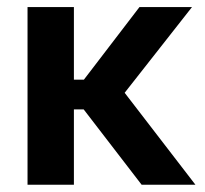

<svg xmlns="http://www.w3.org/2000/svg" viewBox="-20 -510 565 530"><path d="M371 0 211 -208H168V-290H211.5L365 -490.5H510L314 -241V-267L519.5 0ZM56 0V-490.5H184V0Z"/></svg>

Font: Anek Latin Medium SemiBold
Style: Regular
Weight: 600
Version: Version 1.003